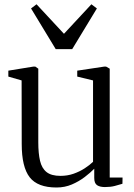

<svg xmlns="http://www.w3.org/2000/svg" viewBox="-20 -844 612 875"><path d="M458 8.5Q435 8.5 422.2 -0.2Q409.5 -9 409.5 -33V-75Q392 -57 365.8 -37Q339.5 -17 307.2 -3.2Q275 10.5 237.5 10.5Q151.5 10.5 115.2 -36.2Q79 -83 79 -187.5L78.5 -477.5L18 -495V-522L132 -540.5H141L154.5 -531V-195.5Q154.5 -145 162.5 -111Q170.5 -77 192.2 -59.8Q214 -42.5 255.5 -42.5Q287.5 -42.5 315.2 -52.2Q343 -62 365.8 -76.8Q388.5 -91.5 404 -106.5V-477.5L332 -495V-522L455 -540.5H463.5L480 -531V-35H538.5L538 -6.5Q522 -1.5 502.8 3.5Q483.5 8.5 458 8.5ZM234 -620 121.5 -805.5 146.5 -824.5 271.5 -690 396.5 -824.5 421.5 -805.5 309 -620Z"/></svg>

Font: Merriweather 72pt Light
Style: Regular
Weight: 300
Version: Version 2.100